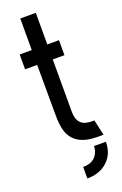

<svg xmlns="http://www.w3.org/2000/svg" viewBox="-166 -738 611 964"><g transform="rotate(-20 139.5 -256.0)"><path d="M123 178.7V117.2Q181.6 117.2 202.1 73.2Q210 56.6 210 37.1H273.4Q273.4 109.4 220.7 149.4Q181.6 178.7 123 178.7ZM16.6 -443.4V-522.5H81.1V-691.4H164.1V-522.5H226.6V-442.4H164.1V-162.1Q164.1 -92.8 220.7 -85Q231.4 -83 242.2 -83H255.9L274.4 0H239.3Q119.1 -1 91.8 -89.8Q82 -123 82 -171.9L81.1 -443.4Z"/></g></svg>

Font: Post No Bills Jaffna SemiBold
Style: Regular
Weight: 600
Designer: Kosala Senevirathne, Siva Puranthara, Lasantha Premarathna, Tharique Azeez
Foundry: Mooniak
Version: Version 1.220 ; ttfautohint (v1.6)